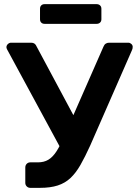

<svg xmlns="http://www.w3.org/2000/svg" viewBox="-20 -906 660 926"><path d="M126 0Q116 0 109 -7Q102 -14 102 -24V-98Q102 -109 109 -116Q116 -123 126 -123H163Q192 -123 213 -135.5Q234 -148 252 -175.5Q270 -203 288 -246L479 -681Q483 -691 490 -695.5Q497 -700 506 -700H599Q607 -700 613.5 -694Q620 -688 620 -680Q620 -675 619 -671Q618 -667 616 -663L415 -204Q390 -149 368 -110.5Q346 -72 320 -47.5Q294 -23 258.5 -11.5Q223 0 173 0ZM281 -175 14 -668Q11 -674 11 -678Q11 -687 18 -693.5Q25 -700 33 -700H131Q140 -700 146.5 -695.5Q153 -691 157 -681L354 -313ZM195 -791Q185 -791 179 -797Q173 -803 173 -813V-864Q173 -874 179 -880Q185 -886 195 -886H446Q456 -886 462.5 -880Q469 -874 469 -864V-813Q469 -803 462.5 -797Q456 -791 446 -791Z"/></svg>

Font: Rubik Light Medium
Style: Regular
Weight: 500
Version: Version 2.104